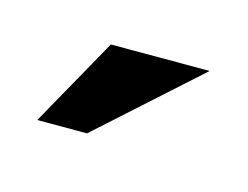

<svg xmlns="http://www.w3.org/2000/svg" viewBox="-32 -830 212 164"><g transform="rotate(15 74.0 -748.5)"><path d="M51.8 -709H7.8L51.8 -787.6H139.2Z"/></g></svg>

Font: Silence
Style: Regular
Weight: 400
Designer: Lilo Joris
Foundry: Lilo Joris
Version: Version 1.035;Fontself Maker 3.5.7